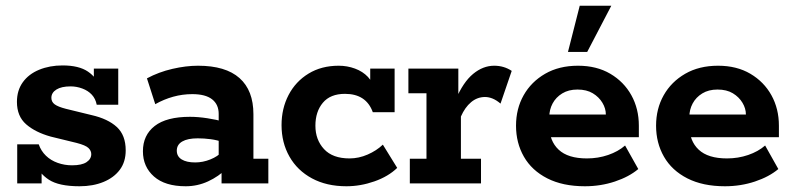

<svg xmlns="http://www.w3.org/2000/svg" viewBox="-20 -639 2764 669"><path d="M257 10Q185 10 150 -13Q115 -36 103 -72L125 -80V0H40V-136H115Q123 -113 140 -96.5Q157 -80 181 -71.5Q205 -63 231 -63Q265 -63 281.5 -74Q298 -85 298 -102Q298 -114 288 -123.5Q278 -133 247 -141L157 -163Q103 -178 71 -206Q39 -234 39 -284Q39 -324 59.5 -352.5Q80 -381 116.5 -396Q153 -411 198 -411Q255 -411 286.5 -389.5Q318 -368 328 -334L307 -333V-400H392V-274H317Q313 -295 300 -309Q287 -323 267 -330.5Q247 -338 226 -338Q194 -338 176.5 -327Q159 -316 159 -298Q159 -284 170.5 -275.5Q182 -267 209 -260L299 -238Q356 -225 387 -196.5Q418 -168 418 -115Q418 -75 397.5 -47.5Q377 -20 340.5 -5Q304 10 257 10Z M627 10Q555 10 516.5 -24Q478 -58 478 -112Q478 -168 519 -200Q560 -232 642 -232Q670 -232 702.5 -227Q735 -222 759 -215L742 -203V-242Q742 -275 719 -293Q696 -311 650 -311Q616 -311 583.5 -302Q551 -293 521 -276L492 -366Q533 -388 580.5 -399Q628 -410 670 -410Q766 -410 814.5 -367Q863 -324 863 -241V-86H915V0H752V-66L770 -52Q742 -24 705 -7Q668 10 627 10ZM660 -73Q687 -73 713 -83.5Q739 -94 753 -110L742 -78V-171L759 -143Q737 -151 714 -154Q691 -157 669 -157Q634 -157 615 -146Q596 -135 596 -114Q596 -94 613 -83.5Q630 -73 660 -73Z M1187 10Q1118 10 1067 -17.5Q1016 -45 988.5 -93.5Q961 -142 961 -203Q961 -261 985.5 -308Q1010 -355 1055 -382.5Q1100 -410 1160 -410Q1190 -410 1217 -400Q1244 -390 1262 -371Q1280 -352 1282 -327L1270 -326V-400H1355V-248H1279Q1256 -312 1182 -312Q1131 -312 1105 -281Q1079 -250 1079 -201Q1079 -152 1109 -119.5Q1139 -87 1198 -87Q1230 -87 1261 -100.5Q1292 -114 1314 -135L1364 -54Q1333 -24 1284.5 -7Q1236 10 1187 10Z M1408 0V-86H1466V-314H1403V-400H1577V-280L1568 -292Q1594 -353 1628.5 -381.5Q1663 -410 1702 -410Q1736 -410 1763 -392L1724 -278Q1710 -290 1696.5 -295.5Q1683 -301 1670 -301Q1643 -301 1621.5 -283Q1600 -265 1586 -233V-86H1656V0Z M2018 10Q1941 10 1887 -17.5Q1833 -45 1805.5 -93Q1778 -141 1778 -201Q1778 -260 1804.5 -307Q1831 -354 1879.5 -382Q1928 -410 1994 -410Q2059 -410 2106.5 -382Q2154 -354 2180 -307Q2206 -260 2206 -201V-161H1843V-240H2091Q2091 -261 2079 -281Q2067 -301 2045.5 -314Q2024 -327 1992 -327Q1961 -327 1939 -313.5Q1917 -300 1905.5 -278.5Q1894 -257 1894 -232V-201Q1894 -148 1926.5 -117.5Q1959 -87 2025 -87Q2064 -87 2099 -99Q2134 -111 2158 -132L2204 -50Q2172 -23 2122.5 -6.5Q2073 10 2018 10ZM1959 -458 2000 -619H2110L2026 -458Z M2506 10Q2429 10 2375 -17.5Q2321 -45 2293.5 -93Q2266 -141 2266 -201Q2266 -260 2292.5 -307Q2319 -354 2367.5 -382Q2416 -410 2482 -410Q2547 -410 2594.5 -382Q2642 -354 2668 -307Q2694 -260 2694 -201V-161H2331V-240H2579Q2579 -261 2567 -281Q2555 -301 2533.5 -314Q2512 -327 2480 -327Q2449 -327 2427 -313.5Q2405 -300 2393.5 -278.5Q2382 -257 2382 -232V-201Q2382 -148 2414.5 -117.5Q2447 -87 2513 -87Q2552 -87 2587 -99Q2622 -111 2646 -132L2692 -50Q2660 -23 2610.5 -6.5Q2561 10 2506 10Z"/></svg>

Font: Rokkitt SemiBold
Style: Bold
Weight: 700
Version: Version 3.103